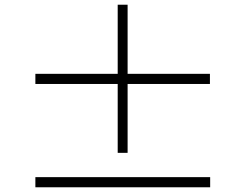

<svg xmlns="http://www.w3.org/2000/svg" viewBox="-20 -819 1040 814"><path d="M521 -463V-171H479V-463H130V-506H479V-799H521V-506H870V-463ZM871 -25H130V-68H871Z"/></svg>

Font: Merged Yaku Han JP ExtraLight
Style: Regular
Weight: 250
Designer: Ryoko NISHIZUKA 西塚涼子 (kana, bopomofo & ideographs); Paul D. Hunt (Latin, Greek & Cyrillic); Sandoll Communications 산돌커뮤니
Foundry: Adobe
Version: Version 2.004